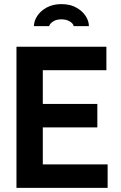

<svg xmlns="http://www.w3.org/2000/svg" viewBox="-20 -913 587 933"><path d="M60 0V-686H497V-572H188V-408H453V-294H188V-114H503V0ZM145 -786Q145 -811 161 -835.5Q177 -860 207 -876.5Q237 -893 278 -893Q320 -893 350 -876.5Q380 -860 396 -835.5Q412 -811 412 -786H338Q337 -797 320.5 -808Q304 -819 278 -819Q253 -819 237 -808Q221 -797 219 -786Z"/></svg>

Font: Archivo Narrow
Style: Bold
Weight: 700
Designer: Hector Gatti
Foundry: Omnibus-Type
Version: Version 3.002